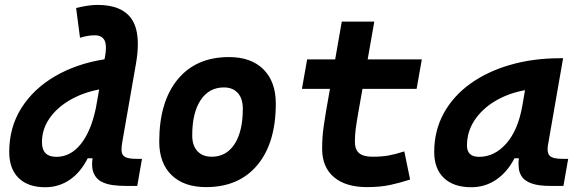

<svg xmlns="http://www.w3.org/2000/svg" viewBox="-20 -763 2384 793"><path d="M166.5 10.3Q95.7 10.3 56.9 -27.8Q18.1 -65.9 18.1 -135.3Q18.1 -237.3 68.4 -316.9Q118.7 -396.5 207.5 -448.2Q296.4 -500 411.6 -518.1L414.1 -530.8Q417.5 -550.3 417.5 -565.4Q417.5 -585 411.6 -596.7Q400.4 -617.2 371.6 -617.2Q341.8 -617.2 310.5 -606.9L294.4 -730Q316.4 -735.4 338.6 -739Q360.8 -742.7 383.3 -742.7Q483.9 -742.7 523.9 -684.1Q549.3 -646.5 549.3 -580.6Q549.3 -543 541 -496.6L485.8 -180.7Q481.9 -159.7 481.9 -145Q481.9 -141.1 482.4 -137.2Q483.9 -121.1 498 -114Q512.2 -106.9 545.9 -106.9H566.4L546.9 4.9H499Q472.2 4.9 445.8 1.5Q419.4 -2 398.4 -12.9Q377.4 -23.9 367.2 -47.4Q360.4 -62.5 360.4 -84.5Q360.4 -96.2 362.3 -109.4H342.3Q313.5 -51.8 268.6 -20.8Q223.6 10.3 166.5 10.3ZM376 -316.9 389.6 -393.6Q321.3 -380.4 267.8 -349.1Q214.4 -317.9 183.8 -273.2Q153.3 -228.5 153.3 -175.3Q153.3 -115.2 212.9 -115.2Q271.5 -115.2 313.7 -168Q356 -220.7 376 -316.9Z M831.1 9.8Q739.7 9.8 688.7 -39.8Q637.7 -89.4 637.7 -177.7Q637.7 -342.8 713.9 -435.1Q790 -527.3 925.8 -527.3Q1017.1 -527.3 1068.1 -476.6Q1119.1 -425.8 1119.1 -335Q1119.1 -172.4 1043 -81.3Q966.8 9.8 831.1 9.8ZM854.5 -115.7Q915 -115.7 949 -168.2Q982.9 -220.7 982.9 -314Q982.9 -355.5 962.4 -378.7Q941.9 -401.9 904.8 -401.9Q843.3 -401.9 808.6 -349.4Q773.9 -296.9 773.9 -203.6Q773.9 -162.1 795.2 -138.9Q816.4 -115.7 854.5 -115.7Z M1495.6 9.8Q1407.7 9.8 1359.1 -31.5Q1310.5 -72.8 1310.5 -148.4Q1310.5 -170.9 1311.8 -191.7Q1313 -212.4 1316.4 -238Q1319.8 -263.7 1326.2 -301.3L1342.8 -396H1227.1L1248.5 -517.6H1364.3L1391.6 -673.8H1525.9L1498.5 -517.6H1722.2L1700.7 -396H1477.1L1460.4 -301.3Q1452.1 -253.9 1449 -229.5Q1445.8 -205.1 1445.8 -177.7Q1445.8 -145 1463.4 -130.4Q1481 -115.7 1519.5 -115.7Q1556.2 -115.7 1584 -120.6Q1611.8 -125.5 1649.9 -137.7L1673.8 -21.5Q1635.7 -8.8 1593.3 0.5Q1550.8 9.8 1495.6 9.8Z M1926.8 10.3Q1853.5 10.3 1813.5 -27.8Q1773.4 -65.9 1773.4 -135.3Q1773.4 -223.1 1812.5 -294.7Q1851.6 -366.2 1922.1 -417Q1992.7 -467.8 2087.4 -495.1Q2182.1 -522.5 2293.5 -522.5H2305.7L2243.7 -166.5Q2241.7 -155.8 2241.7 -147Q2241.7 -128.4 2250.5 -119.6Q2263.2 -106.9 2303.2 -106.9H2326.7L2307.1 4.9H2253.9Q2204.1 4.9 2176.3 -5.1Q2148.4 -15.1 2136.5 -31.7Q2124.5 -48.3 2122.6 -68.8Q2121.6 -77.6 2121.6 -86.9Q2121.6 -98.1 2123 -109.4H2105Q2075.2 -51.8 2029.3 -20.8Q1983.4 10.3 1926.8 10.3ZM1958.5 -115.2Q2022.5 -115.2 2071 -170.2Q2119.6 -225.1 2137.2 -325.7L2148.4 -390.6Q2079.1 -377.9 2024.9 -345.5Q1970.7 -313 1939.7 -265.9Q1908.7 -218.8 1908.7 -162.1Q1908.7 -115.2 1958.5 -115.2Z"/></svg>

Font: CaskaydiaCove NFP
Style: Bold Italic
Weight: 700
Italic angle: -10°
Designer: Aaron Bell
Foundry: Saja Typeworks
Version: Version 2111.001; VTT 6.35;Nerd Fonts 3.1.1